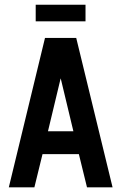

<svg xmlns="http://www.w3.org/2000/svg" viewBox="-20 -806 522 826"><path d="M133.6 -785.7H347.9V-714.3H133.6ZM240.7 -467.9 186.4 -241.4H295.7L241.4 -467.9ZM173.6 -642.9H307.9L464.3 0H354.3L319.3 -142.9H162.9L127.9 0H17.9Z"/></svg>

Font: Aire Exterior
Style: Regular
Weight: 400
Width: 4
Designer: Jayvee Enaguas (HarvettFox96)
Version: 20190503.02